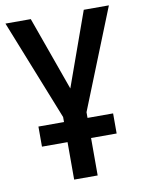

<svg xmlns="http://www.w3.org/2000/svg" viewBox="-82 -771 616 828"><g transform="rotate(-10 226.5 -357.0)"><path d="M175 0V-164H63V-252H175V-274L0 -714H111L227 -390L343 -714H453L278 -277V-252H390V-164H278V0Z"/></g></svg>

Font: Avrile Sans Condensed Medium
Style: Regular
Weight: 500
Width: 3
Designer: Monotype Design Team
Foundry: Monotype Imaging Inc.
Version: Version 2.001;September 10, 2019;FontCreator 11.5.0.2425 64-